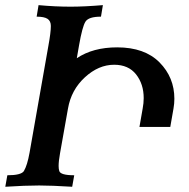

<svg xmlns="http://www.w3.org/2000/svg" viewBox="-30 -713 720 733"><path d="M245.6 0Q166 -4.9 119.6 -4.9Q65.4 -4.9 -9.8 0L-2 -43.9Q50.3 -43.9 61 -59.6Q74.2 -81.5 83 -130.9L154.8 -538.6Q164.1 -589.4 164.1 -613.8Q164.1 -632.8 151.4 -641.1Q138.7 -649.4 109.9 -649.4L117.2 -693.4Q180.7 -687.5 239.7 -687.5Q291.5 -687.5 362.8 -693.4L355.5 -649.4Q308.1 -649.4 296.1 -630.1Q284.2 -610.8 272 -541L263.2 -490.7Q324.7 -532.2 417.5 -532.2Q522 -532.2 578.9 -474.9Q635.7 -417.5 635.7 -335.9Q635.7 -317.4 632.3 -298.3L620.1 -228.5H502.4L514.6 -298.3Q518.6 -319.3 518.6 -338.4Q518.6 -392.1 489.5 -429Q460.4 -465.8 405.8 -465.8Q346.2 -465.8 293.9 -417.7Q241.7 -369.6 229.5 -298.3L199.2 -127.9Q193.8 -98.1 193.8 -79.6Q193.8 -67.4 196.3 -60.1Q201.2 -43.9 253.4 -43.9Z"/></svg>

Font: Kelvinch
Style: Bold Italic
Weight: 700
Italic angle: -10°
Designer: Paul James Miller
Foundry: High-Logic / Made with FontCreator
Version: Version 3.30 September 23, 2016